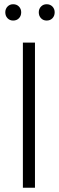

<svg xmlns="http://www.w3.org/2000/svg" viewBox="-20 -886 278 906"><path d="M145 -685V0H88V-685ZM80 -828Q80 -811 69.5 -800Q59 -789 42 -789Q26 -789 15.5 -800Q5 -811 5 -828Q5 -844 15.5 -855Q26 -866 42 -866Q59 -866 69.5 -855Q80 -844 80 -828ZM238 -828Q238 -811 227.5 -800Q217 -789 200 -789Q184 -789 173.5 -800Q163 -811 163 -828Q163 -844 173.5 -855Q184 -866 200 -866Q217 -866 227.5 -855Q238 -844 238 -828Z"/></svg>

Font: Fira Sans Extra Condensed Light
Style: Regular
Weight: 300
Width: 1
Designer: Carrois Corporate & Edenspiekermann AG
Foundry: Carrois Corporate GbR & Edenspiekermann AG
Version: Version 4.203